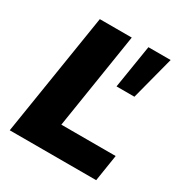

<svg xmlns="http://www.w3.org/2000/svg" viewBox="-164 -831 914 958"><g transform="rotate(30 292.5 -352.5)"><path d="M25 0 137 -705H321L234 -153H547L523 0ZM377 -456 417 -705H545L480 -456Z"/></g></svg>

Font: Nunito Sans 12pt Black
Style: Italic
Weight: 900
Italic angle: -9°
Designer: Vernon Adams
Foundry: Vernon Adams
Version: Version 3.101;gftools[0.9.27]